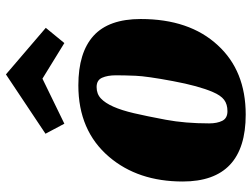

<svg xmlns="http://www.w3.org/2000/svg" viewBox="-118 -690 828 631"><g transform="rotate(-90 295.5 -374.0)"><path d="M235 20Q15 20 15 -187Q15 -334 96 -429Q182 -530 331 -530Q439 -530 494 -480Q549 -430 549 -325Q549 -165 463 -72Q379 20 235 20ZM206 -100Q206 -74 214.5 -57Q223 -40 246 -40Q269 -40 283.5 -51Q298 -62 309 -88Q329 -134 345 -219.5Q361 -305 362.5 -342Q364 -379 364 -406.5Q364 -434 356 -452Q348 -470 325.5 -470Q303 -470 288 -456Q273 -442 261 -415Q249 -388 239.5 -347.5Q230 -307 218 -243Q206 -179 206 -100ZM172 -638 367 -768 520 -637 470 -576 353 -648 205 -576Z"/></g></svg>

Font: Sansita One
Style: Regular
Weight: 400
Version: Version 1.002